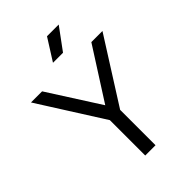

<svg xmlns="http://www.w3.org/2000/svg" viewBox="-260 -1023 1136 1136"><g transform="rotate(-45 308.0 -455.0)"><path d="M325 -351H291L514 -700H607L351 -296V0H265V-296L9 -700H102ZM267 -774 353 -910H451L351 -774Z"/></g></svg>

Font: SUSE
Style: Regular
Weight: 400
Designer: Rene Bieder
Foundry: SUSE
Version: Version 1.000